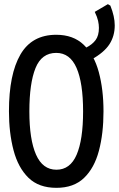

<svg xmlns="http://www.w3.org/2000/svg" viewBox="-20 -893 571 922"><path d="M251 9Q166 9 116.5 -39.5Q67 -88 45 -171.5Q23 -255 23 -359Q23 -536 78 -631Q133 -726 250 -726Q332 -726 382 -678Q432 -630 454.5 -546.5Q477 -463 477 -358Q477 -252 455 -169Q433 -86 383.5 -38.5Q334 9 251 9ZM251 -78Q317 -78 348 -150Q379 -222 379 -358Q379 -495 347.5 -567Q316 -639 250 -639Q180 -639 150.5 -566Q121 -493 121 -358Q121 -223 153 -150.5Q185 -78 251 -78ZM393 -664Q423 -679 439 -700.5Q455 -722 455 -759Q455 -775 451 -793Q447 -811 435 -836L498 -873L510 -866Q531 -814 531 -771Q531 -720 505.5 -680.5Q480 -641 419 -607Z"/></svg>

Font: Noto Sans Mono ExtraCondensed Medium
Style: Regular
Weight: 500
Width: 2
Designer: Monotype Design Team
Foundry: Monotype Imaging Inc.
Version: Version 2.014